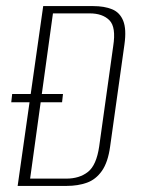

<svg xmlns="http://www.w3.org/2000/svg" viewBox="-20 -611 470 631"><path d="M38 0 122 -591H286Q323 -591 348.5 -580.5Q374 -570 385 -542.5Q396 -515 389 -465L342 -130Q335 -78 315 -49.5Q295 -21 265.5 -10.5Q236 0 199 0ZM17 -275 20 -302H187L184 -275ZM79 -24H198Q241 -24 269 -46Q297 -68 306 -130L352 -459Q362 -522 339.5 -544.5Q317 -567 275 -567H154Z"/></svg>

Font: Alumni Sans ExtraLight
Style: Italic
Weight: 250
Italic angle: -8°
Version: Version 1.016